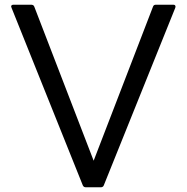

<svg xmlns="http://www.w3.org/2000/svg" viewBox="-20 -771 793 816"><path d="M408 25C413 25 419 23 421 17L725 -738C728 -746 724 -751 717 -751H643C637 -751 632 -749 630 -742L378 -88L126 -742C124 -749 118 -751 112 -751H37C29 -751 25 -746 29 -738L332 17C335 23 339 25 346 25Z"/></svg>

Font: LINE Seed JP App_OTF Regular
Style: Regular
Weight: 400
Designer: LY Corporation & Fontrix & Fontworks
Version: Version 1.002